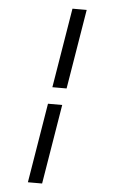

<svg xmlns="http://www.w3.org/2000/svg" viewBox="-63 -865 626 1049"><g transform="rotate(5 250.0 -340.0)"><path d="M219 -386 291 -823H369L297 -386ZM131 143 203 -294H281L209 143Z"/></g></svg>

Font: Iosevka Term Oblique
Style: Regular
Weight: 400
Italic angle: -9°
Monospace: yes
Designer: Belleve Invis
Foundry: Belleve Invis
Version: Version 31.4.0